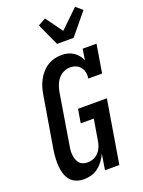

<svg xmlns="http://www.w3.org/2000/svg" viewBox="-181 -1069 862 1158"><g transform="rotate(-20 250.0 -490.0)"><path d="M151 8Q125 8 101.5 -1Q78 -10 63 -28.5Q48 -47 41 -70.5Q34 -94 32 -119Q30 -144 31.5 -170Q33 -196 37 -222L93 -556Q97 -579 103.5 -601.5Q110 -624 121.5 -645.5Q133 -667 149.5 -686Q166 -705 187 -718Q208 -731 231.5 -737Q255 -743 278 -743Q298 -743 317.5 -738Q337 -733 353 -722.5Q369 -712 381 -697Q393 -682 400 -664L411 -735H500L470 -554H381Q385 -574 381 -592.5Q377 -611 366.5 -625.5Q356 -640 338.5 -647.5Q321 -655 301 -655Q281 -655 260.5 -646Q240 -637 225.5 -620Q211 -603 203 -582.5Q195 -562 191 -542L136 -207Q133 -192 132.5 -177.5Q132 -163 134 -149Q136 -135 141 -122Q146 -109 155 -99Q164 -89 178 -84.5Q192 -80 206 -80Q225 -80 243.5 -87.5Q262 -95 275.5 -109.5Q289 -124 296.5 -142Q304 -160 307 -179L330 -316H246L261 -404H446L379 0H287L303 -100Q293 -78 278 -57.5Q263 -37 243 -21.5Q223 -6 198.5 1Q174 8 151 8ZM276 -815 211 -957 260 -984 338 -876 454 -988 496 -953 382 -815Z"/></g></svg>

Font: Iosevka Curly Slab Semibold
Style: Italic
Weight: 600
Italic angle: -9°
Monospace: yes
Designer: Belleve Invis
Foundry: Belleve Invis
Version: Version 22.1.2; ttfautohint (v1.8.4)